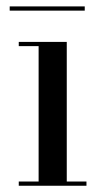

<svg xmlns="http://www.w3.org/2000/svg" viewBox="-20 -594 336 614"><path d="M11 -573.5H251V-560H11ZM40 -13.5H103.5V-446.5H40V-460H193.5V-13.5H256.5V0H40Z"/></svg>

Font: Bodoni* 16pt
Style: Regular
Weight: 400
Version: Version 2.3